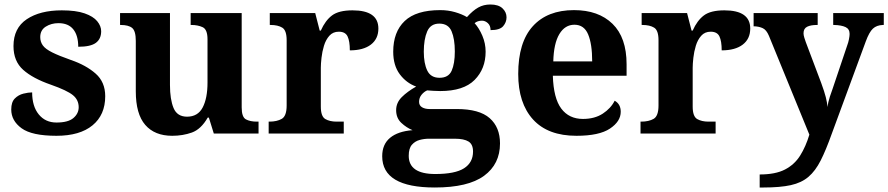

<svg xmlns="http://www.w3.org/2000/svg" viewBox="-20 -594 3951 854"><path d="M231 10Q122 10 76 -23.5Q30 -57 30 -107Q30 -140 46 -156Q62 -172 84 -177.5Q106 -183 123 -183Q123 -121 152.5 -85Q182 -49 231 -49Q283 -49 306.5 -69Q330 -89 330 -117Q330 -150 304 -171Q278 -192 207 -217Q126 -245 83 -283.5Q40 -322 40 -389Q40 -469 99 -508.5Q158 -548 255 -548Q318 -548 356.5 -534.5Q395 -521 412.5 -499.5Q430 -478 430 -455Q430 -421 406.5 -403.5Q383 -386 328 -386Q328 -436 306 -463.5Q284 -491 240 -491Q208 -491 183.5 -475.5Q159 -460 159 -429Q159 -408 170.5 -392Q182 -376 212 -361Q242 -346 296 -327Q363 -304 405.5 -266.5Q448 -229 448 -166Q448 -83 391.5 -36.5Q335 10 231 10Z M746 10Q668 10 626 -38.5Q584 -87 584 -188V-412Q584 -456 568 -469.5Q552 -483 516 -483H514V-536H736V-216Q736 -152 752 -113.5Q768 -75 812 -75Q860 -75 881.5 -116Q903 -157 903 -227V-419Q903 -463 881.5 -473Q860 -483 831 -483H828V-536H1055V-116Q1055 -73 1074 -63Q1093 -53 1122 -53H1130V0H931L909 -71H904Q874 -19 833.5 -4.5Q793 10 746 10Z M1175 0V-53H1178Q1212 -53 1233.5 -65.5Q1255 -78 1255 -125V-415Q1255 -459 1235.5 -471Q1216 -483 1183 -483H1180V-536H1382L1402 -458H1407Q1427 -503 1457 -525.5Q1487 -548 1548 -548Q1663 -548 1663 -467Q1663 -421 1629.5 -395.5Q1596 -370 1536 -370Q1536 -411 1526 -432Q1516 -453 1487 -453Q1461 -453 1445 -435Q1429 -417 1421 -390.5Q1413 -364 1410 -337Q1407 -310 1407 -293V-120Q1407 -76 1427 -64.5Q1447 -53 1477 -53H1509V0Z M1914 240Q1680 240 1680 101Q1680 48 1715 19Q1750 -10 1815 -15Q1788 -26 1765 -47.5Q1742 -69 1742 -104Q1742 -137 1767 -162Q1792 -187 1831 -209Q1787 -225 1758 -264Q1729 -303 1729 -364Q1729 -452 1780 -500.5Q1831 -549 1938 -549Q1973 -549 2004 -540Q2035 -531 2057 -518Q2083 -547 2107 -560.5Q2131 -574 2161 -574Q2197 -574 2215 -557Q2233 -540 2233 -517Q2233 -495 2218 -477.5Q2203 -460 2162 -460Q2162 -480 2150 -491Q2138 -502 2124 -502Q2104 -502 2091 -491Q2111 -469 2125.5 -435Q2140 -401 2140 -364Q2140 -288 2091 -238.5Q2042 -189 1938 -189Q1927 -189 1908 -190Q1889 -191 1880 -192Q1866 -186 1855 -172.5Q1844 -159 1844 -141Q1844 -125 1857 -117Q1870 -109 1891 -109H2012Q2112 -109 2158 -68.5Q2204 -28 2204 44Q2204 136 2133 188Q2062 240 1914 240ZM1935 -248Q1975 -248 1989 -279.5Q2003 -311 2003 -365Q2003 -421 1988.5 -455Q1974 -489 1934 -489Q1895 -489 1880 -454Q1865 -419 1865 -364Q1865 -312 1880.5 -280Q1896 -248 1935 -248ZM1916 180Q2004 180 2044 154.5Q2084 129 2084 80Q2084 48 2064 35.5Q2044 23 2003 23H1887Q1867 23 1846.5 28.5Q1826 34 1812 50Q1798 66 1798 99Q1798 180 1916 180Z M2544 10Q2417 10 2351 -62.5Q2285 -135 2285 -265Q2285 -406 2350 -477.5Q2415 -549 2533 -549Q2642 -549 2704.5 -488Q2767 -427 2767 -308V-257H2439Q2442 -157 2476.5 -111Q2511 -65 2573 -65Q2625 -65 2661 -88.5Q2697 -112 2714 -146Q2741 -131 2741 -97Q2741 -54 2693 -22Q2645 10 2544 10ZM2614 -321Q2614 -398 2596 -441Q2578 -484 2535 -484Q2493 -484 2468 -442.5Q2443 -401 2441 -321Z M2829 0V-53H2832Q2866 -53 2887.5 -65.5Q2909 -78 2909 -125V-415Q2909 -459 2889.5 -471Q2870 -483 2837 -483H2834V-536H3036L3056 -458H3061Q3081 -503 3111 -525.5Q3141 -548 3202 -548Q3317 -548 3317 -467Q3317 -421 3283.5 -395.5Q3250 -370 3190 -370Q3190 -411 3180 -432Q3170 -453 3141 -453Q3115 -453 3099 -435Q3083 -417 3075 -390.5Q3067 -364 3064 -337Q3061 -310 3061 -293V-120Q3061 -76 3081 -64.5Q3101 -53 3131 -53H3163V0Z M3359 182Q3429 182 3471.5 160Q3514 138 3539 98Q3564 58 3580 5L3400 -435Q3389 -461 3373 -468.5Q3357 -476 3336 -477H3332V-536H3617V-483H3614Q3586 -483 3570 -475Q3554 -467 3554 -446Q3554 -438 3557.5 -426.5Q3561 -415 3564 -407L3633 -224Q3647 -186 3653 -162Q3659 -138 3661 -118Q3663 -139 3671.5 -165Q3680 -191 3683 -198L3749 -394Q3753 -404 3756 -419Q3759 -434 3759 -443Q3759 -465 3741 -473.5Q3723 -482 3690 -483H3686V-536H3911V-483H3907Q3879 -482 3862.5 -466.5Q3846 -451 3831 -410L3680 0Q3654 73 3630.5 119.5Q3607 166 3576 192.5Q3545 219 3497.5 229.5Q3450 240 3376 240H3359Z"/></svg>

Font: NotoSerif-Bold
Style: Regular
Weight: 700
Designer: Monotype Design Team
Foundry: Monotype Imaging Inc.
Version: Version 2.007; ttfautohint (v1.8) -l 8 -r 50 -G 200 -x 14 -D